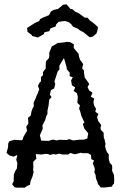

<svg xmlns="http://www.w3.org/2000/svg" viewBox="-20 -866 590 886"><path d="M59 0 47 -2 36 -16 43 -29 44 -61 51 -78 58 -89 60 -112 55 -129 60 -151 43 -143 23 -149 10 -161 13 -172 17 -185 18 -204 23 -214 46 -221 70 -219H83L88 -234L100 -255L105 -262L101 -281L111 -296L110 -314L109 -322L122 -333L125 -351L130 -365L136 -376L135 -392L145 -413L149 -425L155 -437L161 -454L155 -470L161 -482L169 -491V-510L179 -520L178 -533L191 -550V-563L192 -583L205 -597L208 -609L207 -622L219 -652L236 -661L246 -668L265 -669L290 -673L305 -671L321 -661L320 -645L343 -617L344 -607L349 -591L364 -570L359 -551L367 -541L368 -527L371 -508L382 -493L392 -478L384 -465L391 -449L407 -438L399 -420L415 -411L411 -395L414 -380L423 -364L420 -350L434 -340L428 -326L433 -308L447 -289L444 -277L445 -267L458 -254L459 -231L462 -224L467 -202L465 -191L469 -175L474 -164L482 -153V-132L486 -116L497 -103L498 -91L497 -78L506 -59L507 -36L506 -19L498 -10V-5L465 -1H445L431 -18V-23L423 -42L421 -59L415 -72L418 -84L415 -96L408 -112L414 -125L401 -132L400 -151L386 -159H361L352 -161L334 -156L324 -154L306 -160L294 -153H269L252 -157L238 -153L227 -155L210 -151L203 -155L191 -156L170 -153L145 -155L148 -134L133 -119L134 -96L133 -84L135 -70L130 -52L121 -30L118 -13L107 -9L94 0ZM204 -216 224 -222 242 -218 253 -221 288 -220 299 -224 318 -218 343 -221 369 -222 383 -227 387 -251 369 -273 362 -294 370 -300 355 -332 351 -349 345 -365 349 -380 337 -391 339 -420 335 -436 320 -446 327 -463 312 -472 308 -495 316 -509 301 -515 302 -530 288 -547 287 -558 275 -598 254 -563V-545L246 -536L231 -489L235 -479L230 -458L215 -450L210 -429L218 -418L207 -406L204 -378L199 -355V-340L193 -329L189 -313L176 -287L177 -271L164 -242L170 -217ZM155 -693 128 -700 126 -705 107 -719 105 -737 124 -749 139 -759 161 -769 165 -778 181 -786 206 -796 215 -813 227 -820 248 -825 271 -844 287 -846 305 -825 315 -823 326 -813 345 -804 349 -801 370 -785 384 -784 396 -770 399 -769 417 -755 423 -749 432 -741 430 -727 425 -711 408 -697 394 -694 377 -708 364 -718 350 -725 338 -734 317 -743 309 -754 297 -764 280 -769 262 -767 250 -765 239 -753 237 -744 213 -735 207 -722 185 -717 182 -708 169 -701Z"/></svg>

Font: Winky Rough Light
Style: Regular
Weight: 300
Designer: Simon Atzbach
Foundry: typofactur
Version: Version 1.206; ttfautohint (v1.8.4.7-5d5b)